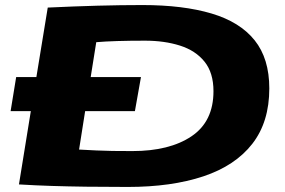

<svg xmlns="http://www.w3.org/2000/svg" viewBox="-20 -730 1127 760"><path d="M22 -290 44 -425H124L169 -700Q274 -705 366.5 -707.5Q459 -710 544 -710Q705 -710 817.5 -676.5Q930 -643 988 -570.5Q1046 -498 1046 -380Q1046 -247 978.5 -160.5Q911 -74 785 -32Q659 10 486 10Q393 10 320.5 9Q248 8 185 6Q122 4 55 0L102 -290ZM504 -132Q651 -132 738 -190.5Q825 -249 825 -369Q825 -442 789.5 -486Q754 -530 692.5 -549.5Q631 -569 554 -569Q493 -569 444 -567.5Q395 -566 361 -563L339 -425H538L514 -290H317L293 -138Q330 -136 361 -134.5Q392 -133 425.5 -132.5Q459 -132 504 -132Z"/></svg>

Font: Georama ExtraExtended
Style: Bold Italic
Weight: 700
Width: 8
Italic angle: -9°
Designer: Jean-Baptiste Levee
Foundry: Production Type
Version: Version 1.000